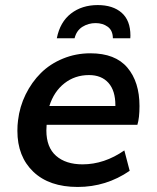

<svg xmlns="http://www.w3.org/2000/svg" viewBox="-20 -723 618 754"><path d="M203.1 -572.8Q215.8 -636.7 258.8 -669.9Q301.8 -703.1 363.8 -703.1Q423.3 -703.1 457.8 -672.9Q492.2 -642.6 492.2 -583Q492.2 -581.1 491.9 -577.6Q491.7 -574.2 491.7 -572.8H423.3Q422.9 -603.5 403.1 -617.9Q383.3 -632.3 355.5 -632.3Q327.1 -632.3 303.7 -617.7Q280.3 -603 272.9 -572.8ZM519.5 -232.9H163.1Q162.1 -217.3 162.1 -210.9Q162.1 -144.5 200.2 -111.1Q238.3 -77.6 304.2 -77.6Q389.6 -77.6 468.3 -132.3L489.3 -52.2Q397 11.2 285.2 11.2Q173.3 11.2 110.8 -48.6Q48.3 -108.4 48.3 -209Q48.3 -232.4 50.8 -250Q57.1 -304.2 80.8 -352.3Q104.5 -400.4 140.6 -436.3Q176.8 -472.2 227.3 -492.9Q277.8 -513.7 335 -513.7Q432.6 -513.7 480.2 -457.5Q527.8 -401.4 527.8 -306.6Q527.8 -259.3 519.5 -232.9ZM173.8 -306.6H433.1V-309.6Q433.1 -367.2 405.8 -397.7Q378.4 -428.2 329.6 -428.2Q274.4 -428.2 233.2 -396Q191.9 -363.8 173.8 -306.6Z"/></svg>

Font: Muli
Style: Semi-BoldItalic
Weight: 600
Italic angle: -7°
Designer: Vernon Adams
Foundry: newtypography
Version: Version 2.0; ttfautohint (v1.00rc1.2-2d82) -l 8 -r 50 -G 200